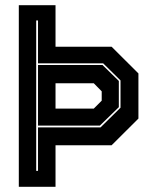

<svg xmlns="http://www.w3.org/2000/svg" viewBox="-20 -720 606 740"><path d="M52.5 0V-700H194V-540H410L513.5 -437V-263L410 -160H194V0ZM119.5 -61.5H126.5V-229H367.5L444.5 -305V-410L377.5 -476H126.5V-641H119.5ZM126.5 -236V-469.5H375L438 -408V-307L365 -236ZM194 -301.5H341.5L372 -332V-368L341.5 -399H194Z"/></svg>

Font: Tourney ExtraBold
Style: Regular
Weight: 800
Designer: Tyler Finck
Foundry: Etcetera Type Co
Version: Version 1.015